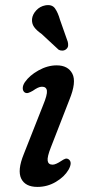

<svg xmlns="http://www.w3.org/2000/svg" viewBox="-20 -725 360 755"><path d="M187 -77.5Q199 -77.5 221.5 -92.5Q229.5 -98 236.2 -100.5Q243 -103 250 -98.5Q266 -87 249.5 -57.5Q233.5 -30 200 -10Q166.5 10 127 10Q79.5 10 63.5 -22.5Q47.5 -55 73.5 -119L149.5 -311.5Q166.5 -352.5 164.5 -368.2Q162.5 -384 145 -384Q137.5 -384 128.5 -379.8Q119.5 -375.5 109 -368Q99.5 -362.5 92 -360Q84.5 -357.5 78 -361Q70 -366 69.5 -377.2Q69 -388.5 77.5 -401.5Q96 -428.5 131.5 -448.2Q167 -468 203 -468Q247.5 -468 264.5 -435.2Q281.5 -402.5 253 -333L180 -145.5Q165 -107.5 167.5 -92.5Q170 -77.5 187 -77.5ZM216 -647 246.5 -560.5Q248.5 -552.5 247.8 -544.8Q247 -537 239.5 -531Q233 -526 224.8 -526Q216.5 -526 210.5 -529.5L143 -592Q123.5 -605.5 114 -619Q104.5 -632.5 106 -650.5Q108 -668.5 122.5 -684.2Q137 -700 158.5 -704Q184.5 -708.5 196.2 -692Q208 -675.5 216 -647Z"/></svg>

Font: Fraunces 9pt SuperSoft
Style: Italic
Weight: 400
Italic angle: -16°
Version: Version 1.000;[b76b70a41]